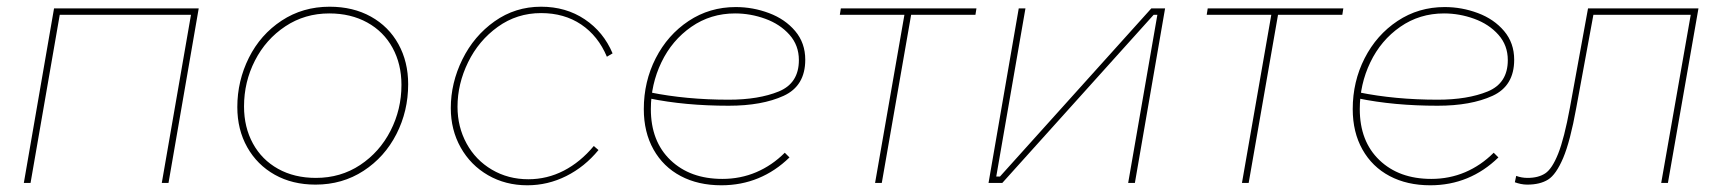

<svg xmlns="http://www.w3.org/2000/svg" viewBox="-20 -545 5130 572"><path d="M141 -520H572L482 0H462L549 -501H158L71 0H51Z M687 -226Q687 -304 721.5 -373Q756 -442 819 -483.5Q882 -525 962 -525Q1032 -525 1085 -495.5Q1138 -466 1167 -413.5Q1196 -361 1196 -294Q1196 -214 1161 -145.5Q1126 -77 1063 -36Q1000 5 920 5Q851 5 798.5 -24.5Q746 -54 716.5 -106.5Q687 -159 687 -226ZM1176 -292Q1176 -354 1149.5 -402.5Q1123 -451 1074 -478Q1025 -505 961 -505Q888 -505 830 -466.5Q772 -428 739.5 -364.5Q707 -301 707 -228Q707 -166 733.5 -117.5Q760 -69 808.5 -42Q857 -15 921 -15Q995 -15 1053 -53.5Q1111 -92 1143.5 -155.5Q1176 -219 1176 -292Z M1323 -223Q1323 -298 1357.5 -368Q1392 -438 1453.5 -481.5Q1515 -525 1592 -525Q1666 -525 1722 -487.5Q1778 -450 1805 -386L1788 -376Q1762 -438 1711.5 -472Q1661 -506 1592 -506Q1520 -506 1463 -465Q1406 -424 1374.5 -359.5Q1343 -295 1343 -227Q1343 -167 1370 -117.5Q1397 -68 1445.5 -39.5Q1494 -11 1554 -11Q1610 -11 1659.5 -36.5Q1709 -62 1749 -110L1763 -98Q1722 -48 1667 -20.5Q1612 7 1551 7Q1486 7 1434 -23Q1382 -53 1352.5 -105.5Q1323 -158 1323 -223Z M1898 -220Q1898 -302 1933.5 -371.5Q1969 -441 2031.5 -482.5Q2094 -524 2172 -524Q2223 -524 2271 -506Q2319 -488 2349 -452.5Q2379 -417 2379 -367Q2379 -289 2314.5 -259.5Q2250 -230 2151 -230Q2020 -230 1914 -252L1916 -270Q2024 -248 2151 -248Q2240 -248 2300 -272.5Q2360 -297 2360 -366Q2360 -410 2332 -441.5Q2304 -473 2260 -489Q2216 -505 2170 -505Q2097 -505 2039.5 -465Q1982 -425 1950.5 -359.5Q1919 -294 1919 -220Q1919 -124 1977.5 -68Q2036 -12 2132 -12Q2186 -12 2233 -32Q2280 -52 2318 -90L2332 -76Q2290 -35 2239 -14Q2188 7 2129 7Q2060 7 2008 -20.5Q1956 -48 1927 -99.5Q1898 -151 1898 -220Z M2485 -520H2889L2886 -501H2482ZM2607 0H2587L2676 -510H2696Z M3015 -520H3035L2948 -19H2959L3410 -520H3451L3361 0H3341L3428 -501H3417L2966 0H2925Z M3578 -520H3982L3979 -501H3575ZM3700 0H3680L3769 -510H3789Z M4010 -220Q4010 -302 4045.5 -371.5Q4081 -441 4143.5 -482.5Q4206 -524 4284 -524Q4335 -524 4383 -506Q4431 -488 4461 -452.5Q4491 -417 4491 -367Q4491 -289 4426.5 -259.5Q4362 -230 4263 -230Q4132 -230 4026 -252L4028 -270Q4136 -248 4263 -248Q4352 -248 4412 -272.5Q4472 -297 4472 -366Q4472 -410 4444 -441.5Q4416 -473 4372 -489Q4328 -505 4282 -505Q4209 -505 4151.5 -465Q4094 -425 4062.5 -359.5Q4031 -294 4031 -220Q4031 -124 4089.5 -68Q4148 -12 4244 -12Q4298 -12 4345 -32Q4392 -52 4430 -90L4444 -76Q4402 -35 4351 -14Q4300 7 4241 7Q4172 7 4120 -20.5Q4068 -48 4039 -99.5Q4010 -151 4010 -220Z M4493 -2 4497 -21Q4505 -18 4513.5 -16.5Q4522 -15 4531 -15Q4563 -15 4583.5 -28.5Q4604 -42 4622 -87Q4640 -132 4657 -224L4711 -520H5040L4949 0H4929L5017 -501H4727L4676 -224Q4658 -124 4637 -74.5Q4616 -25 4592 -10Q4568 5 4530 5Q4520 5 4510.5 3Q4501 1 4493 -2Z"/></svg>

Font: Fixel Italic Variable Display Thin
Style: Italic
Weight: 100
Italic angle: -10°
Designer: AlfaBravo + MacPaw
Foundry: Kyrylo Tkachov, Marchela Mozhyna, Serhii Makarenko, Maria Weinstein, Zakhar Kryvoshyya
Version: Version 1.210;Glyphs 3.2 (3217)